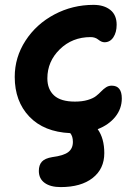

<svg xmlns="http://www.w3.org/2000/svg" viewBox="-20 -573 561 782"><path d="M227.1 189Q185.5 189 161.9 171.9Q138.2 154.8 138.2 123Q138.2 99.1 150.6 85.4Q163.1 71.8 192.9 66.9Q238.8 61 257.8 46.6Q276.9 32.2 276.9 4.9Q276.9 -18.1 266.1 -30.8Q159.2 -35.6 99.6 -97.9Q40 -160.2 40 -259.8Q40 -339.8 84 -407.5Q127.9 -475.1 201.7 -514.2Q275.4 -553.2 360.8 -553.2Q403.3 -553.2 429.2 -532.7Q455.1 -512.2 455.1 -472.2Q455.1 -441.4 441.7 -421.1Q428.2 -400.9 405.8 -400.9Q393.6 -400.9 380.6 -411.4Q367.7 -421.9 349.1 -421.9Q274.4 -421.9 223.6 -372.3Q172.9 -322.8 172.9 -253.9Q172.9 -209.5 200.2 -184.3Q227.5 -159.2 285.2 -159.2Q314.9 -159.2 337.2 -165.8Q359.4 -172.4 371.3 -181.9Q383.3 -191.4 392.6 -201.2Q401.9 -210.9 412.1 -217.5Q422.4 -224.1 435.1 -224.1Q476.1 -224.1 476.1 -171.9Q476.1 -130.4 449.7 -97.4Q423.3 -64.5 377.9 -46.9Q404.8 -9.3 404.8 50.8Q404.8 114.7 357.4 151.9Q310.1 189 227.1 189Z"/></svg>

Font: Shantell Sans Bouncy
Style: Regular
Weight: 600
Designer: Stephen Nixon, Anya Danilova, Shantell Martin
Foundry: Arrow Type
Version: Version 1.006;[9816181b4]